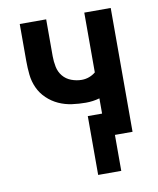

<svg xmlns="http://www.w3.org/2000/svg" viewBox="-78 -581 655 794"><g transform="rotate(-10 250.0 -184.5)"><path d="M270 151V-96H330V-160Q316 -156 301.5 -154Q287 -152 272 -152Q243 -152 214 -156Q185 -160 158.5 -172Q132 -184 110.5 -204.5Q89 -225 77 -251.5Q65 -278 62 -307Q59 -336 59 -365V-520H170V-365Q170 -343 174.5 -320.5Q179 -298 193 -281Q207 -264 228.5 -256Q250 -248 272 -248Q288 -248 303 -253.5Q318 -259 330 -269V-520H441V0H367V151Z"/></g></svg>

Font: Moesevka
Style: Bold
Weight: 700
Monospace: yes
Designer: Belleve Invis
Foundry: Belleve Invis
Version: Version 32.5.0; ttfautohint (v1.8.4)